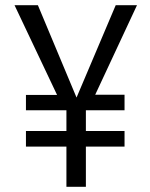

<svg xmlns="http://www.w3.org/2000/svg" viewBox="-20 -720 580 740"><path d="M236 0V-155H80V-215H236V-295H80V-354H200L36 -700H126L275 -344L426 -700H508L347 -355H460V-295H311V-215H460V-155H311V0Z"/></svg>

Font: Carrois Gothic
Style: Regular
Weight: 400
Designer: Ralph du Carrois
Foundry: Ralph du Carrois
Version: Version 1.002